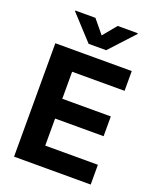

<svg xmlns="http://www.w3.org/2000/svg" viewBox="-170 -1056 954 1157"><g transform="rotate(20 306.5 -477.0)"><path d="M237.9 -953.8H109V-948.9L252.8 -792.6H365.4L509.6 -948.9V-953.8H380.7L309.3 -867.2ZM63.2 0H554.7V-126.8H217V-300.4H528.1V-427.2H217V-600.5H553.3V-727.3H63.2Z"/></g></svg>

Font: TID UI
Style: Bold
Weight: 700
Designer: The TID Project Authors
Foundry: Bakken & Bæck
Version: Version 1.001;hotconv 1.0.109;makeotfexe 2.5.65596